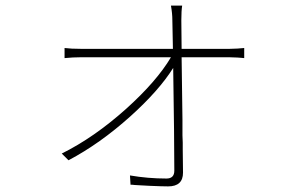

<svg xmlns="http://www.w3.org/2000/svg" viewBox="-20 -621 1040 684"><path d="M798 -447Q811 -447 826 -448Q842 -449 850 -450V-414Q845 -414 839 -415L826 -416Q808 -417 797 -417H627Q628 -338 630 -195V-139L631 -113V-88Q632 -32 632 -6Q632 43 579 43Q559 43 513 41Q496 40 476 39L459 38Q453 37 445 37L443 4Q507 15 573 15Q601 15 601 -13Q601 -123 597 -379Q547 -299 445 -207Q336 -109 224 -50L200 -74Q315 -131 429 -233Q538 -331 589 -417H268Q240 -417 210 -414V-450Q233 -447 268 -447H596L594 -549Q594 -573 589 -601H629Q626 -583 626 -549L627 -447Z"/></svg>

Font: Noto Sans CJK TC Thin
Style: Regular
Weight: 250
Designer: Ryoko NISHIZUKA ???? (kana & ideographs); Paul D. Hunt (Latin, Greek & Cyrillic); Wenlong ZHANG ??? (bopomofo); Sandoll 
Foundry: Adobe Systems Incorporated
Version: Version 1.004 January 19, 2016